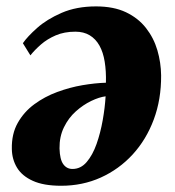

<svg xmlns="http://www.w3.org/2000/svg" viewBox="-20 -564 548 600"><path d="M51.5 -429Q65.5 -449.5 95.8 -476.5Q126 -503.5 172.5 -523.8Q219 -544 280 -544Q335 -544 373.5 -525.8Q412 -507.5 436.2 -476.5Q460.5 -445.5 471.8 -407Q483 -368.5 483.5 -328.5Q484 -253.5 460.5 -190.5Q437 -127.5 394.5 -81.2Q352 -35 295 -9.2Q238 16.5 171 16.5Q116.5 16.5 82.8 1.2Q49 -14 33.2 -40Q17.5 -66 17 -98.5Q16 -145.5 35.5 -180Q55 -214.5 87.2 -238.2Q119.5 -262 158.8 -276.5Q198 -291 237.8 -297.8Q277.5 -304.5 311 -305.5Q312 -341.5 307.2 -371Q302.5 -400.5 290.8 -421.5Q279 -442.5 260.2 -453.8Q241.5 -465 215.5 -465Q181 -465 154.2 -453.5Q127.5 -442 108 -425Q88.5 -408 75 -391ZM206.5 -36Q232.5 -36 251 -57.8Q269.5 -79.5 281.8 -114.2Q294 -149 301 -188.5Q308 -228 310 -263Q290 -260.5 265 -248.5Q240 -236.5 217 -216Q194 -195.5 179.8 -166.2Q165.5 -137 166 -100Q167 -65.5 177.8 -50.8Q188.5 -36 206.5 -36Z"/></svg>

Font: Merriweather 72pt Black
Style: Italic
Weight: 900
Italic angle: -7.8°
Version: Version 2.101